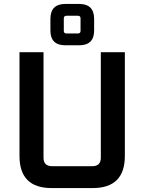

<svg xmlns="http://www.w3.org/2000/svg" viewBox="-20 -955 733 975"><path d="M79 -163V-690H201V-154Q201 -111 245 -111H448Q492 -111 492 -154V-690H614V-163Q614 0 451 0H242Q79 0 79 -163ZM236 -800V-859Q236 -935 312 -935H382Q458 -935 458 -859V-800Q458 -725 382 -725H312Q236 -725 236 -800ZM304 -798Q304 -785 318 -785H375Q389 -785 389 -798V-862Q389 -875 375 -875H318Q304 -875 304 -862Z"/></svg>

Font: Oxanium SemiBold
Style: Regular
Weight: 600
Designer: Severin Meyer
Version: Version 2.000